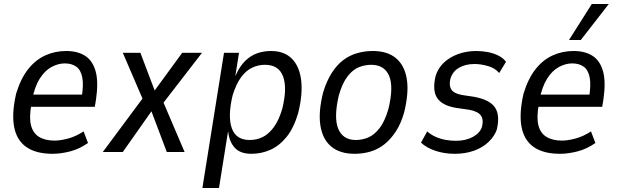

<svg xmlns="http://www.w3.org/2000/svg" viewBox="-20 -760 3092 960"><path d="M243 9Q160 9 111.5 -25Q63 -59 50.5 -126.5Q38 -194 61 -293Q84 -368 121 -414.5Q158 -461 206.5 -483Q255 -505 311 -505Q368 -505 405.5 -481Q443 -457 458 -404Q473 -351 460 -262L454 -226H117L127 -287H408L387 -264Q399 -334 391.5 -372.5Q384 -411 361 -427Q338 -443 304 -443Q271 -443 237.5 -425Q204 -407 178.5 -366.5Q153 -326 140 -259L137 -238Q125 -173 135 -133.5Q145 -94 175.5 -75.5Q206 -57 253 -57Q282 -57 321 -67.5Q360 -78 398 -103L420 -45Q377 -15 330.5 -3Q284 9 243 9Z M494 0 702 -280 708 -231 594 -496H682L755 -303H750L891 -496H990L787 -233L786 -274L903 0H814L737 -204L739 -206L594 0Z M992 180 1100 -496H1175L1157 -382H1158Q1178 -428 1205.5 -455Q1233 -482 1265.5 -493.5Q1298 -505 1335 -505Q1402 -505 1440 -466Q1478 -427 1486 -357.5Q1494 -288 1471 -195Q1449 -120 1413 -75.5Q1377 -31 1332 -11Q1287 9 1237 9Q1181 9 1153.5 -21.5Q1126 -52 1121 -102H1120L1075 180ZM1228 -60Q1264 -60 1294 -75Q1324 -90 1349 -124Q1374 -158 1391 -215Q1417 -319 1395.5 -377.5Q1374 -436 1305 -436Q1272 -436 1241.5 -422Q1211 -408 1186 -374.5Q1161 -341 1143 -283Q1118 -178 1139 -119Q1160 -60 1228 -60Z M1753 9Q1680 9 1636.5 -27Q1593 -63 1582 -132Q1571 -201 1596 -299Q1613 -355 1638.5 -395Q1664 -435 1695.5 -459Q1727 -483 1765 -494Q1803 -505 1844 -505Q1917 -505 1960 -469Q2003 -433 2014 -365Q2025 -297 2001 -199Q1985 -142 1959 -102.5Q1933 -63 1902 -38.5Q1871 -14 1833.5 -2.5Q1796 9 1753 9ZM1759 -60Q1792 -60 1822 -73Q1852 -86 1878 -119.5Q1904 -153 1922 -215Q1949 -326 1925.5 -381Q1902 -436 1836 -436Q1805 -436 1774.5 -424Q1744 -412 1718 -378.5Q1692 -345 1674 -283Q1648 -171 1671.5 -115.5Q1695 -60 1759 -60Z M2254 9Q2202 9 2157 -6Q2112 -21 2085 -47L2116 -103Q2135 -86 2159 -75.5Q2183 -65 2209 -60.5Q2235 -56 2259 -56Q2309 -56 2344.5 -75.5Q2380 -95 2390 -126Q2399 -163 2384 -183Q2369 -203 2327 -211L2258 -221Q2190 -233 2165.5 -270.5Q2141 -308 2158 -380Q2170 -419 2199 -446.5Q2228 -474 2270 -489.5Q2312 -505 2362 -505Q2391 -505 2419.5 -499.5Q2448 -494 2472 -482Q2496 -470 2510 -451L2476 -395Q2455 -420 2419 -430Q2383 -440 2353 -440Q2308 -440 2275.5 -421.5Q2243 -403 2232 -366Q2224 -332 2237 -312Q2250 -292 2291 -285L2355 -275Q2429 -261 2455 -222.5Q2481 -184 2464 -112Q2452 -78 2422.5 -50Q2393 -22 2350 -6.5Q2307 9 2254 9Z M2780 9Q2697 9 2648.5 -25Q2600 -59 2587.5 -126.5Q2575 -194 2598 -293Q2621 -368 2658 -414.5Q2695 -461 2743.5 -483Q2792 -505 2848 -505Q2905 -505 2942.5 -481Q2980 -457 2995 -404Q3010 -351 2997 -262L2991 -226H2654L2664 -287H2945L2924 -264Q2936 -334 2928.5 -372.5Q2921 -411 2898 -427Q2875 -443 2841 -443Q2808 -443 2774.5 -425Q2741 -407 2715.5 -366.5Q2690 -326 2677 -259L2674 -238Q2662 -173 2672 -133.5Q2682 -94 2712.5 -75.5Q2743 -57 2790 -57Q2819 -57 2858 -67.5Q2897 -78 2935 -103L2957 -45Q2914 -15 2867.5 -3Q2821 9 2780 9ZM2825 -560 2939 -740H3024L2884 -560Z"/></svg>

Font: Nunito Sans 7pt Condensed
Style: Italic
Weight: 400
Width: 3
Italic angle: -9°
Designer: Vernon Adams
Foundry: Vernon Adams
Version: Version 3.101;gftools[0.9.27]